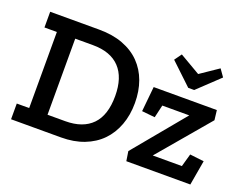

<svg xmlns="http://www.w3.org/2000/svg" viewBox="-106 -885 1386 1091"><g transform="rotate(20 586.5 -339.5)"><path d="M961 -512H925L795 -635L826 -678L951 -605L1060 -679L1091 -635ZM737 0 728 -58 984 -367H821L803 -290L724 -298L739 -449H1121L1128 -390L867 -82H1043L1065 -160L1150 -150L1124 0ZM670 -327Q670 -254 647.5 -193.5Q625 -133 583 -90Q541 -47 480 -23.5Q419 0 342 0H40V-95H115V-555H40V-650H336Q418 -650 480.5 -626.5Q543 -603 585 -560Q627 -517 648.5 -458Q670 -399 670 -327ZM551 -326Q551 -438 495.5 -496.5Q440 -555 333 -555H226V-95H333Q439 -95 495 -152.5Q551 -210 551 -326Z"/></g></svg>

Font: Zilla Slab SemiBold
Style: Regular
Weight: 600
Designer: Typotheque.com
Foundry: Typotheque type foundry
Version: Version 1.1; 2017